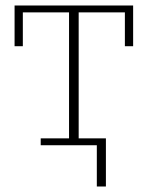

<svg xmlns="http://www.w3.org/2000/svg" viewBox="-20 -528 537 698"><path d="M128 -25H231V-483H63V-360H33V-508H464V-360H434V-483H266V-25H365V150H332V0H128Z"/></svg>

Font: IBM Plex Serif ExtLt
Style: Regular
Weight: 200
Designer: Mike Abbink, Paul van der Laan, Pieter van Rosmalen
Foundry: Bold Monday
Version: Version 3.001